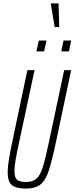

<svg xmlns="http://www.w3.org/2000/svg" viewBox="-20 -1100 438 1128"><path d="M25 -86Q25 -119 32.5 -164.5Q40 -210 58 -295L141 -688H183L92 -263Q78 -198 71.5 -160Q65 -122 65 -96Q65 -58 79.5 -44.5Q94 -31 131 -31Q172 -31 193.5 -49.5Q215 -68 230 -113.5Q245 -159 267 -263L357 -688H398L315 -295Q287 -161 268 -101.5Q249 -42 218.5 -17Q188 8 131 8Q74 8 49.5 -13Q25 -34 25 -86ZM194 -798 208 -862H253L239 -798ZM340 -798 353 -862H398L385 -798ZM301 -941 279 -1075V-1080H324L328 -946V-941Z"/></svg>

Font: Saira Ultra Condensed ExLight
Style: Italic
Weight: 200
Width: 1
Italic angle: -12°
Designer: Hector Gatti with collaboration of the Omnibus-Type team
Foundry: Omnibus-Type
Version: Version 1.001; ttfautohint (v1.8)